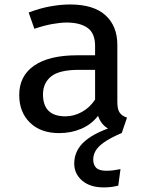

<svg xmlns="http://www.w3.org/2000/svg" viewBox="-20 -573 655 845"><path d="M496.4 -124.1Q496.4 -91.8 506.7 -77.2Q516.9 -62.6 539 -55.4L515.9 12.3Q479 7.7 451.5 -9.7Q424.1 -27.2 411.3 -63.1Q382.1 -25.1 337.4 -6.2Q292.8 12.8 240.5 12.8Q159 12.8 111.8 -33.3Q64.6 -79.5 64.6 -154.9Q64.6 -239 130.5 -284.4Q196.4 -329.7 320 -329.7H398.5V-370.8Q398.5 -426.7 365.4 -450.3Q332.3 -473.8 273.3 -473.8Q246.2 -473.8 209.5 -467.2Q172.8 -460.5 131.3 -446.2L106.2 -517.9Q155.9 -536.9 202.1 -545.1Q248.2 -553.3 288.2 -553.3Q392.3 -553.3 444.4 -505.6Q496.4 -457.9 496.4 -375.9ZM268.2 -61Q305.6 -61 340.8 -80.5Q375.9 -100 398.5 -134.9V-265.6H326.7Q241 -265.6 205.1 -236.7Q169.2 -207.7 169.2 -157.4Q169.2 -61 268.2 -61ZM501.5 -22.6 515.9 12.3Q464.1 34.4 436.9 54.1Q409.7 73.8 400 92.1Q390.3 110.3 390.3 129.2Q390.3 152.3 403.3 165.4Q416.4 178.5 447.7 178.5Q464.1 178.5 477.9 176.7Q491.8 174.9 510.3 171.3L500.5 244.1Q485.6 247.7 470.8 249.7Q455.9 251.8 436.4 251.8Q376.9 251.8 341.8 222.1Q306.7 192.3 306.7 146.7Q306.7 88.2 354.6 47.2Q402.6 6.2 501.5 -22.6Z"/></svg>

Font: Fira Code Retina
Style: Regular
Weight: 450
Monospace: yes
Designer: Carrois Corporate, Edenspiekermann AG, Nikita Prokopov
Foundry: Carrois Corporate, Edenspiekermann AG, Nikita Prokopov
Version: Version 6.002